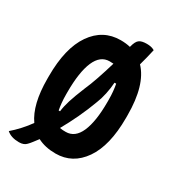

<svg xmlns="http://www.w3.org/2000/svg" viewBox="-198 -897 996 1086"><g transform="rotate(30 300.0 -354.0)"><path d="M303 -720Q337 -720 366 -713L367 -716Q376 -752 391.5 -764Q407 -776 441 -776Q455 -776 467.5 -773.5Q480 -771 492 -764Q486 -736 479 -709Q472 -682 465 -656Q548 -569 548 -371V-353Q548 -173 481 -76.5Q414 20 303 20Q235 20 185 -6Q172 11 161 25.5Q150 40 140 50Q124 68 92 68Q40 68 11 42Q37 20 64.5 -10Q92 -40 113 -70Q52 -156 52 -323V-341Q52 -524 120 -622Q188 -720 303 -720ZM188 -301Q188 -271 190.5 -246Q193 -221 197 -200H206Q210 -234 222.5 -274Q235 -314 262 -380Q279 -418 297 -470.5Q315 -523 333 -584Q323 -585 308 -585Q248 -585 218 -515.5Q188 -446 188 -315ZM361 -350Q339 -290 311 -230.5Q283 -171 253 -118Q262 -116 271.5 -115.5Q281 -115 292 -115Q352 -115 382 -183.5Q412 -252 412 -379V-393Q412 -423 409.5 -448Q407 -473 403 -494H392Q390 -458 381.5 -418.5Q373 -379 361 -350Z"/></g></svg>

Font: Recursive Mn Csl St
Style: Bold
Weight: 700
Monospace: yes
Version: Version 1.079;hotconv 1.0.112;makeotfexe 2.5.65598; ttfautoh